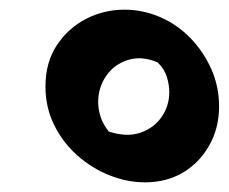

<svg xmlns="http://www.w3.org/2000/svg" viewBox="-20 -520 473 397"><path d="M280 -143Q243 -143 206.5 -157.5Q170 -172 140 -198.5Q110 -225 92 -261.5Q74 -298 74 -341Q74 -391 97.5 -426.5Q121 -462 158 -481Q195 -500 237 -500Q276 -500 311.5 -484.5Q347 -469 374 -441Q401 -413 417 -377Q433 -341 433 -300Q433 -255 412.5 -219Q392 -183 358 -163Q324 -143 280 -143ZM205 -248Q242 -236 270 -245.5Q298 -255 314 -278Q330 -301 330 -329Q330 -345 325 -361Q320 -377 306 -391Q273 -405 244.5 -396Q216 -387 199.5 -363Q183 -339 183 -309Q183 -294 188 -278.5Q193 -263 205 -248Z"/></svg>

Font: Eczar SemiBold
Style: Regular
Weight: 600
Designer: Vaibhav Singh
Foundry: Rosetta Type Foundry
Version: Version 2.000